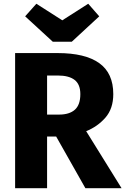

<svg xmlns="http://www.w3.org/2000/svg" viewBox="-20 -990 659 1010"><path d="M575.9 -494.9Q575.9 -418.5 534.4 -371Q492.8 -323.6 433.3 -300L619.5 0H429.2L275.4 -271.8H227.7V0H59.5V-710.8H283.1Q428.2 -710.8 502.1 -657.9Q575.9 -605.1 575.9 -494.9ZM402.6 -494.9Q402.6 -546.2 372.6 -569.5Q342.6 -592.8 283.6 -592.8H227.7V-387.2H290.3Q345.1 -387.2 373.8 -412.8Q402.6 -438.5 402.6 -494.9ZM444.1 -970.3 502.1 -904.1 357.4 -770.3H257.9L112.3 -904.1L171.3 -970.3L307.7 -883.1Z"/></svg>

Font: FiraCode Nerd Font
Style: Bold
Weight: 700
Designer: Carrois Corporate, Edenspiekermann AG, Nikita Prokopov
Foundry: Carrois Corporate, Edenspiekermann AG, Nikita Prokopov
Version: Version 6.002;Nerd Fonts 2.1.0